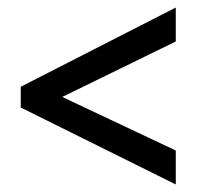

<svg xmlns="http://www.w3.org/2000/svg" viewBox="-20 -612 522 509"><path d="M446 -123V-213L145 -355L446 -502V-592L35 -382V-327Z"/></svg>

Font: Noto Sans Thai Looped Condensed Medium
Style: Regular
Weight: 500
Width: 3
Designer: Sasikarn Vongin, Ben Mitchell
Foundry: The Fontpad Ltd
Version: Version 1.001